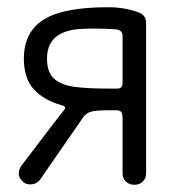

<svg xmlns="http://www.w3.org/2000/svg" viewBox="-20 -511 475 531"><path d="M352 0Q337 0 328 -9Q319 -18 319 -31V-186Q319 -194 316 -200Q313 -206 302 -206H274Q251 -206 235.5 -203Q220 -200 211 -188L90 -13Q80 -1 64 -1Q51 -1 44 -8Q32 -18 32 -31Q32 -42 38 -51L57 -76Q76 -101 102.5 -136Q129 -171 155 -204Q160 -209 160 -213Q160 -218 150 -220Q101 -234 73.5 -264Q46 -294 46 -349Q46 -440 130 -471Q185 -491 279 -491Q326 -491 365 -476Q384 -468 384 -448V-31Q384 -18 375 -9Q366 0 352 0ZM305 -266Q319 -266 319 -282V-411Q319 -429 298 -430Q271 -432 237 -432Q213 -432 191 -430Q110 -420 110 -349Q110 -310 130.5 -292.5Q151 -275 188 -270.5Q225 -266 281 -266Z"/></svg>

Font: Gardens CM
Style: Regular
Weight: 400
Designer: Created by: Aleksander Shevchuk, 2010. Modifed by: Daren Olsen, 2020.
Foundry: High-Logic / FontCreator v.13.0.0 build 2663 (64-bit)
Version: Version 3.003 Ukrainian, initial release